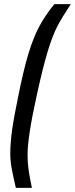

<svg xmlns="http://www.w3.org/2000/svg" viewBox="-20 -763 364 933"><path d="M30 -17Q30 -67 38.5 -129Q47 -191 68 -292Q94 -422 117.5 -500Q141 -578 169.5 -632Q198 -686 244 -743H324Q281 -678 258.5 -635Q236 -592 212.5 -515.5Q189 -439 158 -297Q114 -98 114 -12Q114 25 118 55Q122 85 127.5 112.5Q133 140 135 150H57Q43 90 36.5 54.5Q30 19 30 -17Z"/></svg>

Font: Saira Ultra Condensed SemiBold
Style: Italic
Weight: 600
Width: 1
Italic angle: -12°
Designer: Hector Gatti with collaboration of the Omnibus-Type team
Foundry: Omnibus-Type
Version: Version 1.001; ttfautohint (v1.8)